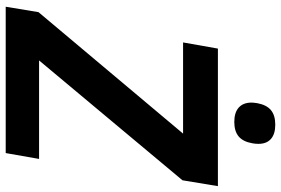

<svg xmlns="http://www.w3.org/2000/svg" viewBox="-172 -788 961 656"><g transform="rotate(90 308.0 -460.5)"><path d="M22 -112 437 -606H125.5L146.5 -725H616.5L596.5 -604L187 -114H523.5L503.5 0H3.5ZM331 -840Q331 -845.5 333 -859.5Q339 -891.5 356.8 -906.2Q374.5 -921 406.5 -921Q438.5 -921 455.2 -906.2Q472 -891.5 472 -863.5Q472 -852.5 470 -842.5Q464.5 -811 446.8 -796Q429 -781 397 -781Q365 -781 348 -796.2Q331 -811.5 331 -840Z"/></g></svg>

Font: JuliaMono BoldItalic
Style: Regular
Weight: 700
Italic angle: -9°
Monospace: yes
Designer: cormullion
Foundry: corm
Version: Version 0.049; ttfautohint (v1.8.4)